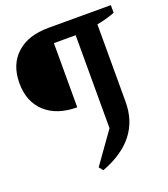

<svg xmlns="http://www.w3.org/2000/svg" viewBox="-149 -752 850 970"><g transform="rotate(-20 275.5 -266.5)"><path d="M239 119 222 97 341 -70V-570H224V-225Q116 -225 53.5 -282Q-9 -339 -9 -439Q-9 -539 53 -595.5Q115 -652 224 -652H560V-611Q514 -593 463 -584V-167Q463 35 239 119Z"/></g></svg>

Font: Piazzolla SemiBold
Style: Regular
Weight: 600
Designer: Juan Pablo del Peral
Foundry: Huerta Tipografica
Version: Version 1.330